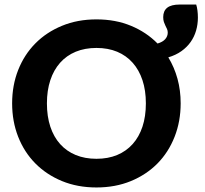

<svg xmlns="http://www.w3.org/2000/svg" viewBox="-20 -819 906 847"><path d="M405.5 -118.5Q456.5 -118.5 496.8 -135.2Q537 -152 565.2 -183.5Q593.5 -215 608.5 -260.2Q623.5 -305.5 623.5 -363Q623.5 -420 608.5 -465.2Q593.5 -510.5 565.2 -542.2Q537 -574 496.8 -590.8Q456.5 -607.5 405.5 -607.5Q354.5 -607.5 314 -590.8Q273.5 -574 245.2 -542.2Q217 -510.5 202 -465.2Q187 -420 187 -363Q187 -305.5 202 -260.2Q217 -215 245.2 -183.5Q273.5 -152 314 -135.2Q354.5 -118.5 405.5 -118.5ZM845.5 -799Q849 -788.5 851 -773Q853 -757.5 853 -741.5Q853 -711.5 845 -684Q837 -656.5 821 -633.8Q805 -611 780.5 -593.5Q756 -576 722.5 -566Q749 -522.5 763 -471.5Q777 -420.5 777 -363Q777 -283.5 750.2 -215.5Q723.5 -147.5 674.8 -98Q626 -48.5 557.5 -20.2Q489 8 405.5 8Q322 8 253.5 -20.2Q185 -48.5 136 -98Q87 -147.5 60.2 -215.5Q33.5 -283.5 33.5 -363Q33.5 -442.5 60.2 -510.2Q87 -578 136 -627.5Q185 -677 253.5 -705.2Q322 -733.5 405.5 -733.5Q489.5 -733.5 557.8 -705.2Q626 -677 675 -627Q697.5 -633.5 708.8 -646.2Q720 -659 720 -675Q720 -684 716.8 -691Q713.5 -698 709.8 -705.5Q706 -713 703 -722Q700 -731 700 -743.5Q700 -771 717.8 -785Q735.5 -799 773.5 -799Z"/></svg>

Font: Lato 2
Style: Regular
Weight: 800
Designer: Lukasz Dziedzic with Adam Twardoch and Botio Nikoltchev
Foundry: tyPoland Lukasz Dziedzic
Version: Version 2.015; 2015-08-06; http://www.latofonts.com/